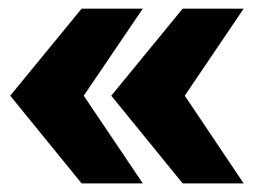

<svg xmlns="http://www.w3.org/2000/svg" viewBox="-20 -548 594 449"><path d="M175.8 -324.2 314 -119.1H170.9L3.9 -324.2L170.9 -527.8H314ZM412.1 -324.2 549.8 -119.1H407.2L240.2 -324.2L407.2 -527.8H549.8Z"/></svg>

Font: Archivo-RBTV
Style: Regular
Weight: 500
Designer: Hector Gatti
Foundry: Hector Gatti
Version: ""